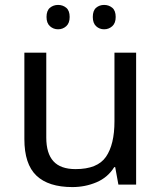

<svg xmlns="http://www.w3.org/2000/svg" viewBox="-20 -750 658 780"><path d="M533 -536V0H461L448 -71H444Q418 -29 372 -9.5Q326 10 274 10Q177 10 128 -36.5Q79 -83 79 -185V-536H168V-191Q168 -127 197 -95Q226 -63 287 -63Q376 -63 410.5 -113Q445 -163 445 -257V-536ZM169 -681Q169 -707 183 -718.5Q197 -730 216 -730Q235 -730 249 -718.5Q263 -707 263 -681Q263 -656 249 -643.5Q235 -631 216 -631Q197 -631 183 -643.5Q169 -656 169 -681ZM357 -681Q357 -707 370.5 -718.5Q384 -730 403 -730Q422 -730 436 -718.5Q450 -707 450 -681Q450 -656 436 -643.5Q422 -631 403 -631Q384 -631 370.5 -643.5Q357 -656 357 -681Z"/></svg>

Font: Noto Sans Adlam Unjoined
Style: Regular
Weight: 400
Designer: Mark Jamra, Neil Patel
Foundry: JamraPatel LLC
Version: Version 3.001